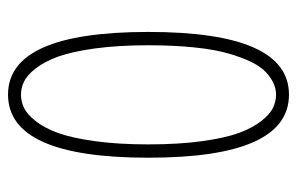

<svg xmlns="http://www.w3.org/2000/svg" viewBox="-154 -592 757 490"><g transform="rotate(-90 225.0 -347.5)"><path d="M228 11Q67 11 67 -348Q67 -706 228 -706Q388 -706 388 -348Q388 11 228 11ZM228 -22Q242 -22 255.5 -27.8Q269 -33.5 283.8 -46.5Q298.5 -59.5 310.8 -84.2Q323 -109 333 -143.5Q343 -178 348.5 -230.5Q354 -283 354 -348Q354 -425 345.8 -484.5Q337.5 -544 324.8 -578.8Q312 -613.5 294.8 -635.5Q277.5 -657.5 261.2 -665.2Q245 -673 228 -673Q210.5 -673 194.2 -665.2Q178 -657.5 160.5 -635.5Q143 -613.5 130.2 -578.5Q117.5 -543.5 109.2 -484.2Q101 -425 101 -348Q101 -270.5 109.2 -211Q117.5 -151.5 130.2 -116.8Q143 -82 160.5 -59.8Q178 -37.5 194.2 -29.8Q210.5 -22 228 -22Z"/></g></svg>

Font: League Mono Condensed Thin
Style: Regular
Weight: 100
Width: 1
Designer: Tyler Finck
Foundry: The League of Moveable Type / Tyler Finck
Version: Version 2.210